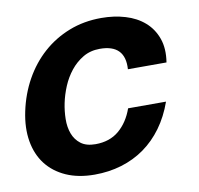

<svg xmlns="http://www.w3.org/2000/svg" viewBox="-66 -600 706 682"><g transform="rotate(-10 287.0 -259.0)"><path d="M403.3 -335Q409.2 -423.8 317.4 -423.8Q283.2 -423.8 256.8 -408.2Q230.5 -392.6 211.2 -368.4Q191.9 -344.2 179.4 -314.5Q167 -284.7 161.1 -255.9Q155.3 -228 154.8 -199Q154.3 -169.9 163.1 -146.2Q171.9 -122.6 191.4 -107.7Q210.9 -92.8 244.1 -92.8Q295.4 -92.8 329.1 -121.3Q362.8 -149.9 379.9 -198.2H516.6Q498.5 -147 469.7 -107.4Q440.9 -67.9 403.1 -41Q365.2 -14.2 319.6 -0.5Q273.9 13.2 222.7 13.2Q164.1 13.2 120.1 -6.3Q76.2 -25.9 49.3 -60.8Q22.5 -95.7 14.2 -144.3Q5.9 -192.9 18.1 -251Q30.8 -311.5 59.3 -362.8Q87.9 -414.1 129.6 -451.4Q171.4 -488.8 224.9 -509.8Q278.3 -530.8 341.3 -530.8Q387.7 -530.8 427.7 -518.8Q467.8 -506.8 495.8 -482.4Q523.9 -458 537.1 -421.1Q550.3 -384.3 542.5 -335Z"/></g></svg>

Font: XB Khoramshahr
Style: Bold Italic
Weight: 700
Italic angle: -12°
Designer: Behnam
Foundry: Irmug
Version: Version 8.005 2009